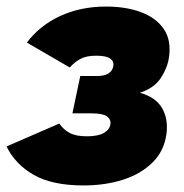

<svg xmlns="http://www.w3.org/2000/svg" viewBox="-41 -556 563 586"><path d="M214 10Q119 10 62.5 -22Q6 -54 -21 -109L140 -179Q153 -160 172 -150Q191 -140 224 -140Q259 -140 276.5 -150.5Q294 -161 296 -177Q298 -192 285 -201Q272 -210 239 -210H180L204 -324H255Q300 -324 305 -355Q307 -369 295 -377.5Q283 -386 252 -386Q224 -386 206 -377Q188 -368 172 -350L41 -426Q80 -478 142.5 -507Q205 -536 283 -536Q343 -536 389 -519Q435 -502 458.5 -468Q482 -434 475 -383Q471 -351 450.5 -319Q430 -287 386 -273Q435 -259 454 -225.5Q473 -192 467 -147Q460 -95 424.5 -60Q389 -25 334.5 -7.5Q280 10 214 10Z"/></svg>

Font: Raleway Black
Style: Italic
Weight: 900
Italic angle: -12°
Designer: Matt McInerney, Pablo Impallari, Rodrigo Fuenzalida
Foundry: Matt McInerney, Pablo Impallari, Rodrigo Fuenzalida
Version: Version 4.101;RELEASE